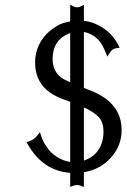

<svg xmlns="http://www.w3.org/2000/svg" viewBox="-20 -687 515 780"><path d="M452.1 -491.2Q436 -489.3 426.3 -473.1L416 -457L408.7 -475.1Q398.4 -501.5 383.8 -520.5Q358.4 -549.8 320.8 -557.1V-329.6Q320.8 -329.6 340.3 -322.3Q474.1 -272.5 474.1 -159.2Q474.1 -93.8 430.2 -46.4Q388.7 1 320.8 12.7V72.3L307.6 67.4Q293 62 278.3 67.4L265.1 72.3V15.1Q155.3 7.3 93.8 -99.1L87.4 -109.9L99.1 -113.3Q117.7 -119.1 130.9 -135.7L142.1 -149.9L147.9 -133.3Q157.2 -106.4 169.4 -91.3Q183.1 -67.4 210.7 -50Q238.3 -32.7 265.1 -29.3V-273.4Q252.9 -277.8 233.4 -285.2Q122.6 -325.7 122.6 -433.6Q122.6 -451.2 126 -469.2Q143.1 -542 212.9 -582.5Q233.4 -594.7 265.1 -600.1V-667.5L279.3 -660.6Q293 -653.8 306.6 -660.6L320.8 -667.5V-602.1Q352.1 -599.6 383.3 -582.5Q433.1 -556.2 460 -505.4L466.3 -493.2ZM265.1 -552.7Q193.8 -526.9 193.8 -446.8Q193.8 -392.6 236.8 -366.7Q240.2 -363.8 265.1 -353ZM320.8 -34.7Q361.8 -48.8 381.1 -80.1Q400.4 -111.3 400.4 -151.4Q400.4 -191.4 380.4 -212.2Q360.4 -232.9 320.8 -250.5Z"/></svg>

Font: RaghuMalayalamSans
Style: Regular
Weight: 400
Designer: Prof. R.K.Joshi and Rajith Kumar K. M.
Foundry: Centre for Development of Advanced Computing (C-DAC) Mumbai, (formerly NCST), Swathanthra Malayalam Computing (http://sm
Version: Version 2.2.0+20221109